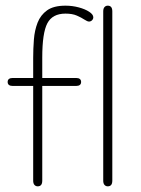

<svg xmlns="http://www.w3.org/2000/svg" viewBox="-20 -649 498 677"><path d="M97 -374H24Q16 -374 11.5 -370.5Q7 -367 7 -360Q7 -353 11.5 -349.5Q16 -346 24 -346H97V-12Q97 -2 101.5 3Q106 8 113 8Q121 8 125 3Q129 -2 129 -12V-346H249Q257 -346 261.5 -349.5Q266 -353 266 -360Q266 -367 261.5 -370.5Q257 -374 249 -374H129V-446Q129 -533 147 -567Q165 -601 211 -601Q235 -601 251 -594Q267 -587 277.5 -580Q288 -573 294 -573Q300 -573 304.5 -577.5Q309 -582 309 -588Q309 -598 294.5 -607.5Q280 -617 257.5 -623Q235 -629 211 -629Q169 -629 146 -612.5Q123 -596 112.5 -569Q102 -542 99.5 -509.5Q97 -477 97 -445ZM344 -12Q344 -2 348.5 3Q353 8 360 8Q368 8 372 3Q376 -2 376 -12V-609Q376 -619 372 -624Q368 -629 360 -629Q353 -629 348.5 -624Q344 -619 344 -609Z"/></svg>

Font: Beiruti ExtraLight
Style: Regular
Weight: 250
Designer: Arlette Boutros
Foundry: Boutros
Version: Version 1.41